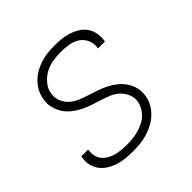

<svg xmlns="http://www.w3.org/2000/svg" viewBox="-145 -655 789 789"><g transform="rotate(-45 250.0 -260.0)"><path d="M198 8Q176 8 155.5 6Q135 4 115.5 -2Q96 -8 78.5 -18.5Q61 -29 49 -44.5Q37 -60 32 -80Q27 -100 31 -122L32 -128H72L71 -124Q69 -108 72.5 -92.5Q76 -77 85.5 -66Q95 -55 108 -47.5Q121 -40 136 -36Q151 -32 167 -30.5Q183 -29 199 -29Q214 -29 230 -30.5Q246 -32 261.5 -36Q277 -40 293 -47Q309 -54 321.5 -65Q334 -76 343 -91Q352 -106 355 -122Q359 -144 350 -164.5Q341 -185 325.5 -199Q310 -213 290 -221Q270 -229 249 -235.5Q228 -242 207.5 -249Q187 -256 168 -266Q149 -276 132.5 -289.5Q116 -303 105 -320.5Q94 -338 89 -359.5Q84 -381 88 -404Q91 -424 100.5 -442.5Q110 -461 125 -476Q140 -491 158.5 -501.5Q177 -512 196.5 -518Q216 -524 236 -526Q256 -528 275 -528Q296 -528 316 -526Q336 -524 355 -518Q374 -512 391 -501.5Q408 -491 419 -475.5Q430 -460 434 -440Q438 -420 435 -399L434 -393H394L395 -398Q398 -421 388.5 -441Q379 -461 361 -472.5Q343 -484 320.5 -487.5Q298 -491 275 -491Q253 -491 229.5 -487.5Q206 -484 184.5 -472.5Q163 -461 146.5 -441Q130 -421 127 -399Q123 -376 131.5 -355.5Q140 -335 156 -321Q172 -307 192 -299Q212 -291 232.5 -284.5Q253 -278 273.5 -271Q294 -264 313 -254Q332 -244 348.5 -230.5Q365 -217 376.5 -199.5Q388 -182 393 -160.5Q398 -139 394 -116Q391 -96 380.5 -77Q370 -58 354 -43Q338 -28 318.5 -18Q299 -8 279 -2Q259 4 238.5 6Q218 8 198 8Z"/></g></svg>

Font: Iosevka SS18 Extralight
Style: Italic
Weight: 200
Italic angle: -9°
Monospace: yes
Designer: Belleve Invis
Foundry: Belleve Invis
Version: Version 25.1.1; ttfautohint (v1.8.4)